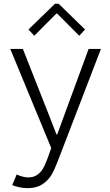

<svg xmlns="http://www.w3.org/2000/svg" viewBox="-20 -771 574 1004"><path d="M43.9 196.8 67.4 141.1Q80.1 147.9 96.9 152.3Q113.8 156.7 128.4 156.7Q156.7 156.7 176 142.3Q195.3 127.9 205.8 108.9Q216.3 89.8 226.1 64L248 3.4L33.7 -515.1H99.6L227.5 -190.9L275.4 -67.9H279.3L324.2 -190.9L443.4 -515.1H507.8L279.8 77.6Q265.1 116.2 248.5 144.3Q231.9 172.4 201.4 192.6Q170.9 212.9 124.5 212.9Q101.6 212.9 78.9 207.8Q56.2 202.6 43.9 196.8ZM128.9 -616.7 267.6 -751.5H286.6L424.8 -616.7L394.5 -584L278.8 -700.2H274.9L159.2 -584Z"/></svg>

Font: Reddit Sans Light
Style: Regular
Weight: 300
Designer: Stephen Hutchings
Foundry: Reddit
Version: Version 1.013